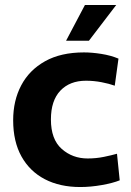

<svg xmlns="http://www.w3.org/2000/svg" viewBox="-20 -742 527 773"><path d="M303 11Q221 11 160.5 -20.5Q100 -52 66.5 -112Q33 -172 33 -258Q33 -337 65.5 -398.5Q98 -460 161.5 -495.5Q225 -531 318 -531Q350 -531 388 -525Q426 -519 457 -506L442 -397Q420 -405 389 -411Q358 -417 326 -417Q261 -417 223 -377Q185 -337 185 -261Q185 -181 228.5 -142.5Q272 -104 333 -104Q367 -104 398.5 -110.5Q430 -117 451 -123L462 -16Q435 -5 390 3Q345 11 303 11ZM246 -578 322 -722H448L338 -578Z"/></svg>

Font: Murecho SemiBold
Style: Regular
Weight: 600
Designer: Neil Summerour
Foundry: Positype
Version: Version 1.010; ttfautohint (v1.8.3)